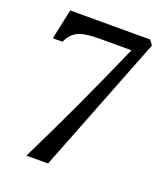

<svg xmlns="http://www.w3.org/2000/svg" viewBox="-122 -731 713 818"><g transform="rotate(20 234.5 -322.5)"><path d="M92.3 0Q223.6 -265.1 359.4 -574.7H220.7Q156.7 -574.7 128.9 -564.9Q89.4 -551.8 70.8 -508.3H26.9L56.2 -645H418.5L434.6 -624L190.4 0Z"/></g></svg>

Font: Elstob Medium
Style: Regular
Weight: 500
Designer: Peter S. Baker
Version: Version 1.015